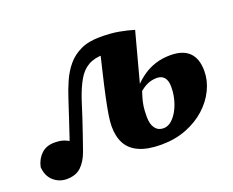

<svg xmlns="http://www.w3.org/2000/svg" viewBox="-96 -668 1016 836"><g transform="rotate(-20 411.5 -250.0)"><path d="M85 16Q50 16 24 -7Q-2 -30 -5 -72Q3 -108 26.5 -130Q50 -152 87 -152Q104 -152 117.5 -149.5Q131 -147 144.5 -140Q158 -133 174 -122L192 -109L153 -58L130 -77Q144 -112 156.5 -147.5Q169 -183 181.5 -222.5Q194 -262 209 -306Q222 -347 238.5 -384.5Q255 -422 279.5 -451.5Q304 -481 341 -498.5Q378 -516 432 -516Q482 -516 519.5 -509Q557 -502 586 -493L525 -265L530 -253Q522 -228 516 -208.5Q510 -189 507 -169Q504 -149 504 -120Q504 -85 518 -66.5Q532 -48 556 -48Q581 -48 602 -70.5Q623 -93 636 -129.5Q649 -166 649 -206Q649 -235 637 -249.5Q625 -264 602 -264Q575 -264 551.5 -251.5Q528 -239 505 -215L490 -261H521Q542 -283 567 -300Q592 -317 623 -327Q654 -337 692 -337Q750 -337 779 -308Q808 -279 808 -222Q808 -178 787.5 -135.5Q767 -93 729.5 -59Q692 -25 639.5 -4.5Q587 16 523 16Q462 16 422.5 -1Q383 -18 364.5 -51Q346 -84 346 -132Q346 -155 351.5 -188.5Q357 -222 366.5 -266.5Q376 -311 389 -365Q402 -419 417 -483L475 -433Q464 -435 449.5 -437Q435 -439 420 -439Q377 -439 348.5 -422.5Q320 -406 301 -373.5Q282 -341 265 -292Q251 -247 238.5 -209.5Q226 -172 214.5 -138.5Q203 -105 191 -71Q176 -30 151.5 -7Q127 16 85 16Z"/></g></svg>

Font: Source Serif 4 ExtraBold
Style: Italic
Weight: 800
Italic angle: -12°
Designer: Frank Grießhammer
Foundry: Adobe Systems Incorporated
Version: Version 4.004;hotconv 1.0.116;makeotfexe 2.5.65601